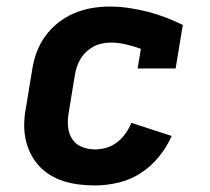

<svg xmlns="http://www.w3.org/2000/svg" viewBox="-20 -558 640 586"><path d="M270 8Q245 8 221 5Q197 2 174.5 -5Q152 -12 132 -24.5Q112 -37 97 -54Q82 -71 72 -92Q62 -113 57.5 -136.5Q53 -160 54 -185Q55 -210 60 -234L78 -344Q82 -371 91.5 -397.5Q101 -424 118 -447.5Q135 -471 158 -489Q181 -507 207.5 -518Q234 -529 261 -533.5Q288 -538 315 -538Q345 -538 374.5 -533.5Q404 -529 431.5 -522Q459 -515 486 -504.5Q513 -494 538 -482L516 -349H400L410 -409Q388 -417 364.5 -422.5Q341 -428 317 -428Q304 -428 290.5 -425Q277 -422 265 -415.5Q253 -409 242.5 -399Q232 -389 225 -377Q218 -365 214 -352Q210 -339 208 -326L190 -216Q186 -195 187.5 -173.5Q189 -152 199.5 -135Q210 -118 229 -110Q248 -102 270 -102Q287 -102 304.5 -107Q322 -112 337 -123.5Q352 -135 363 -150.5Q374 -166 381 -183L504 -143Q489 -109 464.5 -79Q440 -49 408.5 -29Q377 -9 341 -0.5Q305 8 270 8Z"/></svg>

Font: Iosevka Slab XBdEx
Style: Italic
Weight: 800
Width: 7
Italic angle: -9°
Monospace: yes
Designer: Belleve Invis
Foundry: Belleve Invis
Version: Version 11.1.1; ttfautohint (v1.8.3)